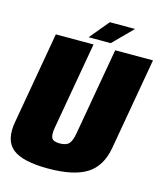

<svg xmlns="http://www.w3.org/2000/svg" viewBox="-122 -898 847 989"><g transform="rotate(15 301.5 -403.0)"><path d="M227 3Q363.5 3 432.8 -40.5Q502 -84 520 -184.5L606 -675H404.5L322.5 -208.5Q316 -170.5 301.8 -154Q287.5 -137.5 252 -137.5Q217.5 -137.5 209 -154Q200.5 -170.5 207 -208.5L289 -675H88L2 -184.5Q-16 -84 37.5 -40.5Q91 3 227 3ZM255 -704.5H349L453.5 -807.5H340.5ZM279.5 -704.5H373L475 -807.5H363.5Z"/></g></svg>

Font: Anybody Condensed Black
Style: Italic
Weight: 900
Width: 3
Italic angle: -10°
Version: Version 1.113;gftools[0.9.25]